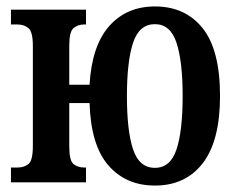

<svg xmlns="http://www.w3.org/2000/svg" viewBox="-20 -566 734 596"><path d="M461 10Q371 10 316.5 -52.5Q262 -115 258 -246H195V-112Q195 -67 208.5 -56.5Q222 -46 241 -46H247V0H14V-46H35Q55 -46 68.5 -57Q82 -68 82 -113V-423Q82 -467 68.5 -478.5Q55 -490 35 -490H14V-536H247V-490H241Q222 -490 208.5 -479Q195 -468 195 -424V-303H258Q265 -424 319 -485Q373 -546 461 -546Q555 -546 609 -478.5Q663 -411 663 -268Q663 -129 609.5 -59.5Q556 10 461 10ZM461 -45Q509 -45 528 -102.5Q547 -160 547 -268Q547 -375 528 -433Q509 -491 461 -491Q412 -491 393 -433Q374 -375 374 -268Q374 -160 393 -102.5Q412 -45 461 -45Z"/></svg>

Font: Noto Serif ExtraCondensed SemiBold
Style: Regular
Weight: 600
Width: 2
Designer: Monotype Design Team
Foundry: Monotype Imaging Inc.
Version: Version 2.015; ttfautohint (v1.8.4.7-5d5b)